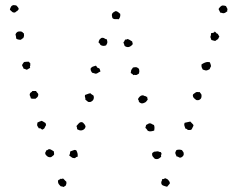

<svg xmlns="http://www.w3.org/2000/svg" viewBox="-20 -745 950 768"><path d="M33.2 -724.6Q43.9 -724.6 46.9 -721.7Q48.8 -719.7 52.2 -715.3Q55.7 -710.9 54.7 -708Q47.9 -699.2 46.9 -699.7Q45.9 -700.2 44.9 -699.2Q42 -695.3 38.6 -694.8Q35.2 -694.3 30.3 -696.3Q25.4 -700.2 22.5 -703.1Q19.5 -706.1 19.5 -708Q23.4 -717.8 25.4 -720.2Q27.3 -722.7 33.2 -724.6ZM883.8 -720.7Q891.6 -708 889.6 -706.1Q887.7 -704.1 889.6 -700.2Q885.7 -698.2 883.3 -695.8Q880.9 -693.4 876 -692.4Q873 -691.4 869.1 -692.9Q865.2 -694.3 861.3 -694.3Q856.4 -705.1 855 -707Q853.5 -709 855.5 -710.9Q864.3 -723.6 871.6 -723.1Q878.9 -722.7 883.8 -720.7ZM460.9 -689.5Q461.9 -681.6 460 -676.8Q458 -671.9 455.1 -668Q448.2 -668.9 441.4 -668.5Q434.6 -668 429.7 -672.9Q428.7 -677.7 427.7 -681.6Q426.8 -685.5 428.7 -690.4Q432.6 -696.3 441.4 -700.2Q443.4 -701.2 447.8 -699.2Q452.1 -697.3 454.1 -695.3ZM42 -607.4Q43.9 -613.3 48.8 -616.7Q53.7 -620.1 64.5 -619.1Q71.3 -616.2 71.8 -614.3Q72.3 -612.3 75.2 -612.3Q77.1 -602.5 75.7 -599.6Q74.2 -596.7 73.2 -592.8Q68.4 -590.8 63.5 -585.9Q49.8 -585.9 44.9 -590.8Q44.9 -595.7 43.9 -599.1Q43 -602.5 42 -607.4ZM838.9 -619.1Q845.7 -613.3 846.7 -611.3Q847.7 -609.4 850.6 -610.4Q852.5 -607.4 854 -604.5Q855.5 -601.6 857.4 -598.6Q853.5 -592.8 852.5 -588.9Q849.6 -586.9 846.7 -585.4Q843.8 -584 840.8 -581.1Q833 -583 831.1 -583.5Q829.1 -584 826.2 -585Q824.2 -586.9 823.7 -590.3Q823.2 -593.8 821.3 -596.7Q823.2 -601.6 823.7 -604.5Q824.2 -607.4 824.2 -612.3Q829.1 -613.3 833 -613.8Q836.9 -614.3 838.9 -619.1ZM473.6 -575.2Q477.5 -579.1 480.5 -586.9Q484.4 -585.9 486.8 -587.4Q489.3 -588.9 491.2 -588.9Q500 -585 502.4 -583Q504.9 -581.1 508.8 -579.1Q508.8 -576.2 510.3 -573.2Q511.7 -570.3 509.8 -566.4Q500 -556.6 492.2 -556.6Q484.4 -556.6 478.5 -561.5Q477.5 -566.4 476.1 -568.8Q474.6 -571.3 473.6 -575.2ZM404.3 -563.5Q391.6 -558.6 381.8 -565.4Q378.9 -572.3 374 -575.2Q375 -582 378.9 -587.9Q380.9 -589.8 384.3 -592.3Q387.7 -594.7 390.6 -593.8Q395.5 -593.8 398.9 -590.8Q402.3 -587.9 407.2 -587.9Q410.2 -579.1 409.2 -573.2Q408.2 -570.3 406.7 -567.9Q405.3 -565.4 404.3 -563.5ZM95.7 -498Q104.5 -488.3 100.6 -488.3Q102.5 -484.4 100.6 -481.9Q98.6 -479.5 100.6 -474.6Q98.6 -471.7 94.7 -470.2Q90.8 -468.8 87.9 -465.8Q84 -467.8 80.1 -468.8Q76.2 -469.7 73.2 -471.7Q73.2 -476.6 70.8 -478.5Q68.4 -480.5 68.4 -485.4Q70.3 -488.3 72.3 -491.7Q74.2 -495.1 77.1 -497.1Q82 -498 86.4 -498Q90.8 -498 95.7 -498ZM819.3 -496.1Q821.3 -491.2 822.3 -488.3Q823.2 -485.4 824.2 -480.5Q821.3 -473.6 820.3 -472.7Q819.3 -471.7 819.3 -468.8Q807.6 -461.9 801.8 -463.4Q795.9 -464.8 791 -466.8Q789.1 -470.7 787.1 -475.1Q785.2 -479.5 786.1 -487.3Q800.8 -497.1 811.5 -497.1ZM381.8 -459Q375 -456.1 371.1 -453.1Q367.2 -450.2 362.3 -450.2Q359.4 -451.2 356 -452.1Q352.5 -453.1 348.6 -454.1Q340.8 -463.9 342.8 -471.7Q347.7 -477.5 351.1 -478.5Q354.5 -479.5 360.4 -481.4Q364.3 -483.4 365.7 -480Q367.2 -476.6 369.1 -474.6Q377.9 -471.7 378.4 -469.7Q378.9 -467.8 379.9 -465.8ZM502.9 -453.1 504.9 -464.8 511.7 -474.6Q513.7 -475.6 519.5 -476.1Q525.4 -476.6 527.3 -475.6Q528.3 -475.6 531.7 -473.1Q535.2 -470.7 536.1 -468.8Q538.1 -459 537.1 -457Q536.1 -455.1 536.1 -451.2Q534.2 -450.2 531.7 -448.2Q529.3 -446.3 526.4 -445.3Q523.4 -444.3 520 -445.3Q516.6 -446.3 513.7 -444.3Q511.7 -447.3 508.8 -449.2Q505.9 -451.2 502.9 -453.1ZM124 -380.9Q127 -376 130.9 -372.1Q134.8 -368.2 131.8 -360.4Q130.9 -357.4 127.9 -355Q125 -352.5 121.1 -349.6Q117.2 -350.6 112.8 -350.1Q108.4 -349.6 103.5 -351.6Q101.6 -359.4 99.6 -362.3Q97.7 -365.2 99.6 -370.1Q100.6 -374 104 -375.5Q107.4 -377 109.4 -380.9ZM320.3 -365.2Q332 -370.1 335 -370.6Q337.9 -371.1 341.8 -372.1Q343.8 -369.1 347.2 -367.2Q350.6 -365.2 353.5 -363.3Q357.4 -355.5 353.5 -346.7Q352.5 -343.8 347.7 -340.3Q342.8 -336.9 339.8 -336.9Q334 -335.9 330.1 -339.4Q326.2 -342.8 321.3 -346.7Q322.3 -351.6 320.3 -356Q318.4 -360.4 320.3 -365.2ZM778.3 -377Q784.2 -370.1 784.7 -368.7Q785.2 -367.2 786.1 -365.2Q787.1 -351.6 780.3 -347.7Q778.3 -345.7 774.9 -344.7Q771.5 -343.8 765.6 -344.7Q763.7 -345.7 760.3 -348.6Q756.8 -351.6 754.9 -353.5Q749 -362.3 752.9 -368.2Q764.6 -377.9 769 -377Q773.4 -376 778.3 -377ZM568.4 -358.4Q569.3 -350.6 570.3 -349.6Q571.3 -348.6 570.3 -345.7Q563.5 -335.9 559.6 -335Q550.8 -330.1 544.4 -332Q538.1 -334 535.2 -338.9Q536.1 -342.8 533.7 -344.7Q531.2 -346.7 533.2 -351.6Q543 -366.2 553.7 -363.3Q558.6 -360.4 561.5 -360.4Q564.5 -360.4 565.4 -357.4ZM288.1 -228.5Q289.1 -233.4 287.6 -235.8Q286.1 -238.3 286.1 -241.2Q295.9 -253.9 301.3 -255.9Q306.6 -257.8 311.5 -254.9Q319.3 -248 322.3 -240.2Q321.3 -227.5 307.6 -223.6Q299.8 -222.7 295.9 -224.6Q292 -226.6 288.1 -228.5ZM150.4 -226.6Q145.5 -227.5 143.1 -230.5Q140.6 -233.4 135.7 -231.4Q127.9 -242.2 128.4 -245.6Q128.9 -249 129.9 -254.9Q132.8 -256.8 137.2 -258.3Q141.6 -259.8 146.5 -261.7Q151.4 -259.8 154.8 -257.3Q158.2 -254.9 162.1 -252.9Q165 -244.1 164.1 -243.7Q163.1 -243.2 162.1 -241.2L157.2 -231.4ZM718.8 -253.9 741.2 -258.8Q749 -250 751.5 -248Q753.9 -246.1 753.9 -242.2Q748 -229.5 747.1 -228.5Q746.1 -227.5 744.1 -225.6Q731.4 -223.6 729 -227.1Q726.6 -230.5 721.7 -230.5Q719.7 -235.4 717.8 -241.7Q715.8 -248 718.8 -253.9ZM596.7 -222.7Q590.8 -220.7 584 -219.7Q577.1 -218.8 571.3 -221.7Q569.3 -224.6 566.9 -228Q564.5 -231.4 561.5 -233.4Q564.5 -245.1 564.5 -245.1Q575.2 -251 575.2 -251Q581.1 -252.9 586.4 -249.5Q591.8 -246.1 595.7 -245.1Q599.6 -237.3 596.7 -222.7ZM195.3 -139.6Q195.3 -134.8 196.3 -131.3Q197.3 -127.9 195.3 -125Q185.5 -116.2 182.6 -116.2Q173.8 -115.2 167.5 -121.1Q161.1 -127 161.1 -129.9Q160.2 -134.8 162.1 -136.7Q164.1 -138.7 165 -143.6Q168.9 -143.6 171.4 -146Q173.8 -148.4 176.8 -148.4Q181.6 -148.4 186.5 -145Q191.4 -141.6 195.3 -139.6ZM290 -117.2Q285.2 -118.2 283.7 -115.7Q282.2 -113.3 278.3 -112.3Q270.5 -112.3 266.1 -116.2Q261.7 -120.1 256.8 -123Q260.7 -130.9 260.3 -134.3Q259.8 -137.7 261.7 -139.6Q270.5 -142.6 275.4 -144.5Q280.3 -146.5 285.2 -143.6Q288.1 -138.7 290 -131.8Q292 -125 290 -117.2ZM708 -144.5Q710 -140.6 712.4 -138.2Q714.8 -135.7 714.8 -130.9Q715.8 -125 711.4 -120.1Q707 -115.2 701.2 -114.3Q697.3 -114.3 694.3 -116.7Q691.4 -119.1 686.5 -119.1Q679.7 -131.8 681.6 -136.2Q683.6 -140.6 685.5 -144.5Q690.4 -146.5 696.3 -146.5Q702.1 -146.5 708 -144.5ZM626 -131.8Q626 -127.9 624.5 -124.5Q623 -121.1 625 -118.2Q622.1 -116.2 619.6 -113.8Q617.2 -111.3 612.3 -109.4Q604.5 -107.4 598.6 -110.4Q589.8 -119.1 588.9 -123.5Q587.9 -127.9 588.9 -132.8Q597.7 -139.6 598.6 -138.7Q599.6 -137.7 601.6 -138.7Q611.3 -140.6 614.7 -138.7Q618.2 -136.7 623 -136.7ZM234.4 2.9Q226.6 0 225.1 0.5Q223.6 1 221.7 -1Q213.9 -8.8 212.9 -12.7Q211.9 -16.6 211.9 -22.5Q214.8 -26.4 217.8 -26.9Q220.7 -27.3 221.7 -30.3Q223.6 -28.3 227.5 -29.8Q231.4 -31.2 233.4 -30.3Q240.2 -22.5 241.7 -21.5Q243.2 -20.5 245.1 -18.6Q246.1 -13.7 245.6 -10.7Q245.1 -7.8 243.2 -2.9ZM648.4 2Q639.6 0 632.3 -2.9Q625 -5.9 625 -14.6Q625 -18.6 627 -21.5Q628.9 -24.4 627.9 -28.3Q632.8 -28.3 635.3 -29.3Q637.7 -30.3 640.6 -32.2Q645.5 -30.3 648.4 -28.8Q651.4 -27.3 654.3 -23.4Q659.2 -17.6 659.2 -14.6Q659.2 -11.7 659.2 -10.7Q650.4 -1 648.4 2Z"/></svg>

Font: Codystar
Style: Light
Weight: 300
Version: Version 1.000